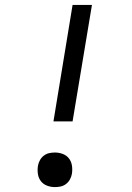

<svg xmlns="http://www.w3.org/2000/svg" viewBox="-20 -755 540 783"><path d="M198 -260 276 -735H355L276 -260ZM204 8Q187 8 171.5 2Q156 -4 146.5 -16.5Q137 -29 134.5 -46Q132 -63 135 -80Q137 -91 143 -102Q149 -113 159 -120.5Q169 -128 180.5 -130.5Q192 -133 204 -133Q221 -133 236.5 -127Q252 -121 261.5 -108.5Q271 -96 273.5 -79Q276 -62 273 -45Q271 -34 265 -23Q259 -12 249 -4.5Q239 3 227.5 5.5Q216 8 204 8Z"/></svg>

Font: Iosevka Slab
Style: Italic
Weight: 400
Italic angle: -9°
Monospace: yes
Designer: Belleve Invis
Foundry: Belleve Invis
Version: Version 11.1.0; ttfautohint (v1.8.3)